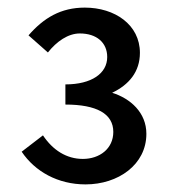

<svg xmlns="http://www.w3.org/2000/svg" viewBox="-20 -909 456 505"><path d="M205 -424C291 -424 365 -476 365 -557C365 -613 323 -650 275 -665C319 -686 348 -720 348 -770C348 -844 282 -889 203 -889C140 -889 95 -862 55 -816L106 -771C129 -800 159 -821 190 -821C234 -821 262 -797 262 -759C262 -716 221 -687 152 -687V-634C234 -634 278 -610 278 -562C278 -518 242 -491 198 -491C155 -491 119 -514 93 -553L37 -510C72 -458 132 -424 205 -424Z"/></svg>

Font: Noto Sans Japanese Medium
Style: Regular
Weight: 500
Designer: Ryoko NISHIZUKA (kana & ideographs); Paul D. Hunt (Latin, Greek & Cyrillic); Wenlong ZHANG (bopomofo); Sandoll Communica
Foundry: Adobe Systems Incorporated
Version: Version 1.000;PS 1;hotconv 1.0.78;makeotf.lib2.5.61930